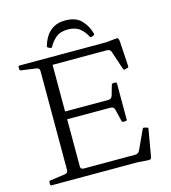

<svg xmlns="http://www.w3.org/2000/svg" viewBox="-132 -1034 1018 1144"><g transform="rotate(-15 376.5 -462.0)"><path d="M377 -928Q442 -928 475.5 -892.5Q509 -857 522 -809Q524 -800 517 -798L505 -793Q496 -790 493 -797Q478 -828 451 -850Q424 -872 377 -872Q331 -872 304.5 -850Q278 -828 262 -798Q259 -790 251 -792L239 -797Q230 -801 232 -808Q241 -841 258.5 -868Q276 -895 305 -911.5Q334 -928 377 -928ZM157 0V-739H236V-67Q236 -56 241 -51.5Q246 -47 257 -47H574Q584 -47 590.5 -52Q597 -57 602 -67L656 -184Q659 -192 668 -189L683 -185Q692 -183 689 -174L661 -13Q660 -5 657.5 -1Q655 3 648.5 4Q642 5 627 4L579 0ZM556 -255Q548 -255 546 -263L528 -338Q526 -347 519.5 -351.5Q513 -356 502 -356H236V-404H503Q514 -404 519.5 -409Q525 -414 529 -425L546 -485Q548 -493 557 -493H570Q578 -493 578 -484V-263Q578 -255 569 -255ZM646 -554Q638 -552 635 -560L597 -674Q594 -684 587 -688Q580 -692 569 -692H236V-739H579L639 -745Q648 -746 651.5 -744.5Q655 -743 657 -736.5Q659 -730 660 -716L669 -567Q669 -559 660 -558ZM45 0Q37 0 37 -9V-20Q37 -29 45 -30L139 -43Q149 -45 153 -50Q157 -55 157 -66V-217H236V0ZM37 -730Q37 -739 45 -739H236V-522H157V-673Q157 -684 153 -689Q149 -694 139 -696L45 -709Q37 -710 37 -719Z"/></g></svg>

Font: Hahmlet Light
Style: Regular
Weight: 300
Designer: Minjoo Ham & Mark Frömberg
Foundry: hypertype
Version: Version 1.002